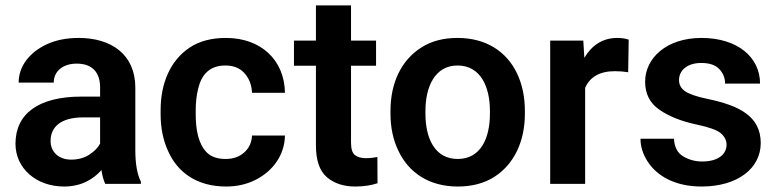

<svg xmlns="http://www.w3.org/2000/svg" viewBox="-20 -678 2865 708"><path d="M499.5 0V-8.3C485.8 -35.2 479 -74.2 479 -124.5V-355C479 -477.1 390.6 -538.1 270.5 -538.1C225.6 -538.1 186.5 -530.3 153.3 -515.1C86.9 -484.4 48.8 -432.1 48.8 -373.5H178.2C178.2 -414.6 210.9 -443.4 263.2 -443.4C321.8 -443.4 349.1 -409.2 349.1 -356V-321.8H280.3C122.1 -321.8 37.1 -258.8 37.1 -147.9C37.1 -57.1 113.8 9.8 216.3 9.8C280.3 9.8 324.7 -17.6 354 -50.8C357.4 -29.8 361.8 -12.7 368.2 0ZM242.7 -89.4C195.3 -89.4 166.5 -118.7 166.5 -158.2C166.5 -210.4 205.1 -245.1 286.6 -245.1H349.1V-148.4C341.3 -133.3 328.1 -120.1 309.6 -107.9C291 -95.7 268.6 -89.4 242.7 -89.4Z M812 -91.8C782.2 -91.8 759.3 -99.6 743.2 -115.2C711.4 -146.5 701.7 -199.7 701.7 -256.3V-272C701.7 -299.8 704.6 -326.7 710.9 -351.6C722.7 -401.9 752.4 -436.5 811 -436.5C841.8 -436.5 865.2 -426.8 882.3 -407.2C899.4 -387.7 908.2 -363.8 909.2 -335.9H1030.8C1028.8 -457.5 941.4 -538.1 813.5 -538.1C759.8 -538.1 714.8 -526.4 679.2 -502.4C607.4 -454.6 572.3 -370.1 572.3 -272V-256.3C572.3 -207 581.1 -162.6 599.1 -122.6C634.3 -42 706.1 9.8 814 9.8C854 9.8 890.1 1.5 922.9 -15.1C987.3 -47.9 1029.3 -106.4 1030.8 -178.2H909.2C908.2 -152.3 898.4 -131.8 880.4 -115.7C862.3 -99.6 839.4 -91.8 812 -91.8Z M1274.4 -528.3V-658.2H1145V-528.3H1064V-435.5H1145V-142.1C1145 -86.9 1158.2 -47.9 1185.1 -24.9C1211.4 -2 1246.6 9.8 1290 9.8C1323.7 9.8 1350.6 4.9 1372.1 -2.4L1371.6 -99.1C1361.8 -97.2 1347.2 -94.7 1330.1 -94.7C1312 -94.7 1298.3 -98.6 1289.1 -106C1279.3 -113.3 1274.4 -128.4 1274.4 -152.3V-435.5H1366.7V-528.3Z M1419.9 -258.8C1419.9 -207.5 1429.7 -162.1 1449.2 -121.6C1487.8 -40.5 1563 9.8 1668 9.8C1720.2 9.8 1765.1 -2 1802.2 -25.4C1876 -72.3 1915.5 -156.7 1915.5 -258.8V-269C1915.5 -320.3 1905.8 -366.7 1886.7 -407.2C1847.7 -488.3 1772.5 -538.1 1667 -538.1C1614.7 -538.1 1570.3 -526.4 1533.7 -502.9C1459.5 -456.1 1419.9 -372.1 1419.9 -269ZM1548.8 -269C1548.8 -358.4 1584 -436.5 1667 -436.5C1752 -436.5 1786.6 -358.4 1786.6 -269V-258.8C1786.6 -167.5 1752 -91.8 1668 -91.8C1583.5 -91.8 1548.8 -167.5 1548.8 -258.8Z M2298.3 -531.7C2286.1 -536.1 2272 -538.1 2255.4 -538.1C2202.1 -538.1 2161.6 -510.3 2134.8 -464.8L2130.9 -528.3H2008.8V0H2137.7V-354C2154.8 -393.1 2189.9 -415.5 2247.1 -415.5C2265.1 -415.5 2281.2 -414.1 2296.4 -411.6Z M2659.2 -144.5C2659.2 -108.9 2627.9 -82.5 2569.3 -82.5C2543.5 -82.5 2520 -88.9 2499 -101.6C2478 -114.3 2466.8 -135.7 2465.3 -166.5H2341.8C2341.8 -137.7 2350.6 -109.9 2367.7 -83C2402.3 -28.8 2469.7 9.8 2566.9 9.8C2699.7 9.8 2785.2 -57.1 2785.2 -150.4C2785.2 -250 2705.1 -289.1 2587.9 -313.5C2547.9 -321.8 2520.5 -331.5 2505.9 -341.8C2491.2 -352.1 2483.9 -365.7 2483.9 -382.8C2483.9 -417.5 2512.7 -445.8 2565.9 -445.8C2595.7 -445.8 2618.2 -438.5 2632.3 -423.3C2646.5 -408.2 2653.8 -390.6 2653.8 -369.6H2782.7C2782.7 -466.3 2700.7 -538.1 2566.4 -538.1C2437.5 -538.1 2358.9 -463.4 2358.9 -377C2358.9 -332 2376.5 -297.4 2411.6 -273.4C2446.8 -249 2491.7 -231 2546.9 -219.2C2593.3 -209.5 2623.5 -198.7 2637.7 -187C2651.9 -174.8 2659.2 -160.6 2659.2 -144.5Z"/></svg>

Font: Vazirmatn SemiBold
Style: Regular
Weight: 600
Designer: Saber Rastikerdar
Foundry: Saber Rastikerdar
Version: Version 33.003